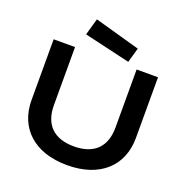

<svg xmlns="http://www.w3.org/2000/svg" viewBox="-169 -1143 1253 1305"><g transform="rotate(20 457.5 -490.5)"><path d="M79.6 -324.2C79.6 -123.5 217.8 9.8 457 9.8C696.3 9.8 834.5 -123.5 834.5 -324.2V-763.2H679.7V-342.8C679.7 -204.6 603.5 -126 457 -126C310.5 -126 234.4 -204.6 234.4 -342.8V-763.2H79.6ZM275.4 -870.1 608.4 -792.5 638.7 -898.9 309.6 -991.2Z"/></g></svg>

Font: Krona One
Style: Regular
Weight: 400
Designer: Yvonne Schüttler
Foundry: Yvonne Schüttler
Version: Version 1.002